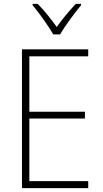

<svg xmlns="http://www.w3.org/2000/svg" viewBox="-20 -968 530 988"><path d="M254 -791H289C314 -834 363 -900 397 -941V-948H370C335 -911 300 -869 272 -829C244 -869 207 -915 174 -948H148V-941C180 -903 229 -835 254 -791ZM434 0V-36H131V-358H417V-393H131V-678H434V-714H93V0Z"/></svg>

Font: Noto Sans Gurmukhi UI SemiCondensed ExtraLight
Style: Regular
Weight: 200
Width: 4
Designer: Jelle Bosma - Monotype Design Team
Foundry: Monotype Imaging Inc.
Version: Version 2.004